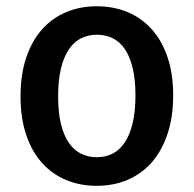

<svg xmlns="http://www.w3.org/2000/svg" viewBox="-20 -585 621 616"><path d="M45.9 -275.9Q45.9 -345.7 64 -399.7Q82 -453.6 114.5 -490.2Q147 -526.9 191.9 -545.9Q236.8 -564.9 290.5 -564.9Q343.8 -564.9 388.7 -546.4Q433.6 -527.8 466.3 -491.7Q499 -455.6 517.3 -402.1Q535.6 -348.6 535.6 -278.8Q535.6 -209 517.3 -154.8Q499 -100.6 466.6 -63.7Q434.1 -26.9 388.9 -7.8Q343.8 11.2 290.5 11.2Q236.8 11.2 191.9 -7.6Q147 -26.4 114.5 -62.7Q82 -99.1 64 -152.6Q45.9 -206.1 45.9 -275.9ZM290.5 -80.6Q318.4 -80.6 341.1 -92Q363.8 -103.5 380.1 -127.7Q396.5 -151.9 405.5 -189.5Q414.6 -227.1 414.6 -278.8Q414.6 -330.6 405.5 -367.4Q396.5 -404.3 380.1 -428Q363.8 -451.7 341.1 -462.6Q318.4 -473.6 290.5 -473.6Q263.2 -473.6 240.2 -462.2Q217.3 -450.7 200.9 -426.5Q184.6 -402.3 175.5 -365Q166.5 -327.6 166.5 -275.9Q166.5 -224.1 175.5 -187.3Q184.6 -150.4 200.9 -126.7Q217.3 -103 240.2 -91.8Q263.2 -80.6 290.5 -80.6Z"/></svg>

Font: Tauri
Style: Regular
Weight: 400
Designer: Yvonne Schüttler
Foundry: Yvonne Schüttler
Version: Version 1.003; ttfautohint (v0.93.8-669f) -l 13 -r 13 -G 200